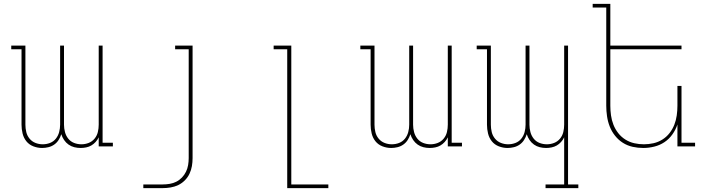

<svg xmlns="http://www.w3.org/2000/svg" viewBox="-20 -755 3640 990"><path d="M197 8Q174 8 152 -0.5Q130 -9 116 -26.5Q102 -44 96.5 -66.5Q91 -89 91 -112V-501H38V-520H111V-112Q111 -93 115.5 -74Q120 -55 132.5 -40Q145 -25 163 -18Q181 -11 200 -11Q220 -11 238 -18Q256 -25 268 -40Q280 -55 285 -74Q290 -93 290 -112V-520H310V-112Q310 -93 315 -74Q320 -55 332 -40Q344 -25 362 -18Q380 -11 400 -11Q419 -11 437 -18Q455 -25 467.5 -40Q480 -55 484.5 -74Q489 -93 489 -112V-520H509V-19H562V0H489V-47Q483 -34 473 -23Q463 -12 451 -5Q439 2 424.5 5Q410 8 396 8Q379 8 363 4Q347 0 333.5 -9.5Q320 -19 310.5 -33Q301 -47 296 -63Q291 -47 282 -33Q273 -19 259.5 -9.5Q246 0 229.5 4Q213 8 197 8Z M719 215V196H819Q837 196 855 193Q873 190 889 182Q905 174 918 160.5Q931 147 939 130.5Q947 114 950 96Q953 78 953 60V-501H883V-520H973V60Q973 81 969.5 101.5Q966 122 957 141Q948 160 933 175Q918 190 899.5 199Q881 208 860 211.5Q839 215 819 215Z M1461 215V-501H1391V-520H1482V196H1673V215Z M1997 8Q1974 8 1952 -0.5Q1930 -9 1916 -26.5Q1902 -44 1896.5 -66.5Q1891 -89 1891 -112V-501H1838V-520H1911V-112Q1911 -93 1915.5 -74Q1920 -55 1932.5 -40Q1945 -25 1963 -18Q1981 -11 2000 -11Q2020 -11 2038 -18Q2056 -25 2068 -40Q2080 -55 2085 -74Q2090 -93 2090 -112V-520H2110V-112Q2110 -93 2115 -74Q2120 -55 2132 -40Q2144 -25 2162 -18Q2180 -11 2200 -11Q2219 -11 2237 -18Q2255 -25 2267.5 -40Q2280 -55 2284.5 -74Q2289 -93 2289 -112V-520H2309V-19H2362V0H2289V-47Q2283 -34 2273 -23Q2263 -12 2251 -5Q2239 2 2224.5 5Q2210 8 2196 8Q2179 8 2163 4Q2147 0 2133.5 -9.5Q2120 -19 2110.5 -33Q2101 -47 2096 -63Q2091 -47 2082 -33Q2073 -19 2059.5 -9.5Q2046 0 2029.5 4Q2013 8 1997 8Z M2962 215H2793V196H2889V-47Q2883 -34 2873 -23Q2863 -12 2851 -5Q2839 2 2824.5 5Q2810 8 2796 8Q2779 8 2763 4Q2747 0 2733.5 -9.5Q2720 -19 2710.5 -33Q2701 -47 2696 -63Q2691 -47 2682 -33Q2673 -19 2659.5 -9.5Q2646 0 2629.5 4Q2613 8 2597 8Q2574 8 2552 -0.5Q2530 -9 2516 -26.5Q2502 -44 2496.5 -66.5Q2491 -89 2491 -112V-501H2438V-520H2511V-112Q2511 -93 2515.5 -74Q2520 -55 2532.5 -40Q2545 -25 2563 -18Q2581 -11 2600 -11Q2620 -11 2638 -18Q2656 -25 2668 -40Q2680 -55 2685 -74Q2690 -93 2690 -112V-520H2710V-112Q2710 -93 2715 -74Q2720 -55 2732 -40Q2744 -25 2762 -18Q2780 -11 2800 -11Q2819 -11 2837 -18Q2855 -25 2867.5 -40Q2880 -55 2884.5 -74Q2889 -93 2889 -112V-520H2909V196H2962Z M3297 8Q3269 8 3242 2Q3215 -4 3192 -18.5Q3169 -33 3151.5 -55Q3134 -77 3124 -102.5Q3114 -128 3110 -155.5Q3106 -183 3106 -210V-716H3036V-735H3127V-520H3494V-501H3127V-210Q3127 -185 3130.5 -160Q3134 -135 3143 -112Q3152 -89 3167.5 -69Q3183 -49 3204.5 -35.5Q3226 -22 3250.5 -16.5Q3275 -11 3300 -11Q3325 -11 3349.5 -16.5Q3374 -22 3395.5 -35.5Q3417 -49 3432.5 -69Q3448 -89 3457 -112Q3466 -135 3469.5 -160Q3473 -185 3473 -210V-312H3494V-19H3564V0H3473V-113Q3464 -86 3447 -62Q3430 -38 3406 -22Q3382 -6 3353.5 1Q3325 8 3297 8Z"/></svg>

Font: Iosevka HT Thin Extended
Style: Regular
Weight: 100
Width: 7
Monospace: yes
Designer: Belleve Invis
Foundry: Belleve Invis
Version: Version 32.3.0; ttfautohint (v1.8.4)